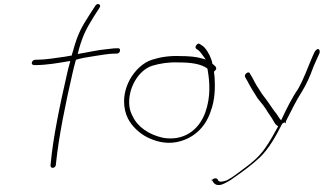

<svg xmlns="http://www.w3.org/2000/svg" viewBox="-20 -740 1577 935"><path d="M135 -436C133 -429 139 -423 145 -423H153C208 -423 267 -434 322 -443L321 -437C316 -420 311 -402 307 -383C273 -235 238 -69 227 56L226 66C226 83 250 80 252 63L253 53C266 -74 299 -236 333 -383C338 -404 343 -426 349 -446L350 -449C377 -457 406 -462 434 -466C465 -471 511 -479 540 -479H549C557 -479 562 -484 564 -491C566 -500 563 -505 555 -505H546C540 -505 527 -504 505 -501H504C456 -497 402 -484 358 -477L360 -483C362 -490 363 -497 365 -503C386 -575 403 -604 438 -661L465 -703C475 -719 454 -727 445 -713L417 -670C380 -612 361 -581 339 -504V-503C336 -494 334 -485 330 -474V-470C320 -468 307 -466 297 -464C254 -458 201 -449 158 -449H151C144 -449 136 -442 135 -436Z M612 -352C573 -279 580 -209 603 -163C621 -127 657 -92 696 -72C732 -54 783 -37 840 -48C917 -63 978 -115 1005 -195C1028 -254 1028 -317 1025 -364L1022 -391L1025 -394C1046 -411 1020 -423 1014 -430C1013 -438 1012 -444 1009 -450V-451C1000 -476 982 -507 965 -518H964L954 -525C944 -535 925 -513 935 -503L945 -496C953 -491 964 -475 972 -464L982 -450L965 -455C935 -464 898 -467 856 -467C805 -469 760 -462 720 -449C677 -436 636 -396 612 -352ZM610 -224C601 -306 652 -398 722 -420C758 -431 803 -438 848 -436C908 -436 956 -430 989 -407L990 -406L992 -395C1001 -341 1007 -269 980 -193C948 -104 872 -52 774 -69C705 -84 650 -122 626 -174C618 -189 612 -205 610 -224ZM944 -496H945ZM1030 -410Z M1009 131 1014 140C1022 155 1033 166 1059 159C1077 153 1103 138 1118 126C1163 95 1204 65 1245 27C1288 -14 1324 -77 1355 -139L1356 -138C1362 -143 1366 -147 1372 -139V-146V-149C1397 -198 1424 -254 1451 -295C1473 -331 1489 -367 1505 -411V-412L1525 -457L1536 -481C1539 -490 1536 -500 1530 -501C1523 -503 1514 -491 1512 -487L1501 -463C1478 -410 1459 -354 1431 -306C1402 -264 1374 -208 1349 -154C1340 -164 1336 -172 1327 -185C1321 -193 1313 -202 1306 -213L1284 -245C1277 -256 1267 -267 1257 -281C1239 -308 1223 -333 1209 -362L1198 -380C1193 -398 1166 -379 1174 -364L1185 -345C1200 -315 1216 -291 1234 -262L1262 -227C1270 -217 1277 -205 1284 -194C1291 -184 1297 -175 1303 -166C1316 -146 1317 -135 1335 -125L1334 -124C1313 -86 1296 -54 1272 -20C1242 24 1206 53 1169 80C1142 100 1115 122 1085 138C1075 141 1052 150 1043 140L1039 132C1029 122 1005 134 1013 147ZM1063 175H1064ZM1085 138V139ZM1234 -262 1235 -263ZM1303 -166 1304 -167ZM1326 -184 1327 -185ZM1536 -481Z"/></svg>

Font: Stray Cat
Style: LtObl
Weight: 300
Version: Version 1.0